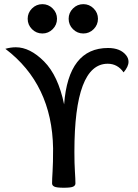

<svg xmlns="http://www.w3.org/2000/svg" viewBox="-20 -883 654 911"><path d="M282.7 7.8Q248.5 7.8 237.8 2.4Q227.1 -2.9 227.1 -12.7Q227.1 -33.2 229.5 -70.3Q231.9 -107.4 231.9 -179.2Q227.1 -483.4 5.4 -651.4Q30.8 -658.7 55.2 -658.7Q122.1 -658.7 189 -591.6Q255.9 -524.4 284.2 -387.7Q304.2 -655.3 492.7 -655.3Q551.3 -655.3 578.6 -620.6Q589.8 -606.4 589.8 -589.8Q589.8 -566.9 566.4 -539.6Q537.6 -580.6 491.2 -580.6Q333 -580.6 333 -163.1Q333 -107.4 335.4 -70.3Q337.9 -33.2 337.9 -12.7Q337.9 -2.9 327.4 2.4Q316.9 7.8 282.7 7.8ZM375.5 -724.1Q346.7 -724.1 326.2 -744.6Q305.7 -765.1 305.7 -793.9Q305.7 -822.3 326.2 -842.8Q346.7 -863.3 375.5 -863.3Q403.8 -863.3 424.3 -842.8Q444.8 -822.3 444.8 -793.9Q444.8 -765.1 424.3 -744.6Q403.8 -724.1 375.5 -724.1ZM181.2 -724.1Q152.3 -724.1 131.8 -744.6Q111.3 -765.1 111.3 -793.9Q111.3 -822.3 131.8 -842.8Q152.3 -863.3 181.2 -863.3Q209.5 -863.3 230 -842.8Q250.5 -822.3 250.5 -793.9Q250.5 -765.1 230 -744.6Q209.5 -724.1 181.2 -724.1Z"/></svg>

Font: Bainsley
Style: Regular
Weight: 400
Designer: Paul James MIller
Foundry: High-Logic / Made with FontCreator
Version: Version 1.411;March 28, 2021;FontCreator 13.0.0.2683 64-bit